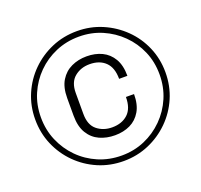

<svg xmlns="http://www.w3.org/2000/svg" viewBox="-123 -834 1025 981"><g transform="rotate(-20 389.5 -343.0)"><path d="M390 10Q316 10 252 -17.5Q188 -45 139.5 -93.5Q91 -142 63.5 -206Q36 -270 36 -344Q36 -417 63.5 -481Q91 -545 139.5 -593Q188 -641 252 -668.5Q316 -696 390 -696Q463 -696 527 -668.5Q591 -641 640 -593Q689 -545 716.5 -481Q744 -417 744 -344Q744 -270 716.5 -206Q689 -142 640 -93.5Q591 -45 527 -17.5Q463 10 390 10ZM390 -20Q457 -20 515 -45Q573 -70 617.5 -114.5Q662 -159 687 -217.5Q712 -276 712 -344Q712 -412 687 -470Q662 -528 617.5 -572Q573 -616 515 -641Q457 -666 390 -666Q322 -666 263.5 -641Q205 -616 161 -572Q117 -528 92 -470Q67 -412 67 -344Q67 -276 92 -217.5Q117 -159 161 -114.5Q205 -70 263.5 -45Q322 -20 390 -20ZM393 -129Q347 -129 309.5 -146Q272 -163 249.5 -200Q227 -237 227 -296V-391Q227 -450 249.5 -486.5Q272 -523 309.5 -540.5Q347 -558 392 -558Q439 -558 475.5 -540.5Q512 -523 533.5 -486.5Q555 -450 555 -393H510Q510 -454 478.5 -484.5Q447 -515 393 -515Q345 -515 311 -487Q277 -459 277 -401V-287Q277 -227 311 -199.5Q345 -172 393 -172Q446 -172 478.5 -202Q511 -232 511 -294H555Q555 -237 533.5 -200.5Q512 -164 475.5 -146.5Q439 -129 393 -129Z"/></g></svg>

Font: Chivo ExtraLight
Style: Regular
Weight: 250
Designer: Hector Gatti
Foundry: Omnibus-Type
Version: Version 2.002